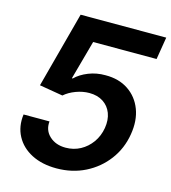

<svg xmlns="http://www.w3.org/2000/svg" viewBox="-110 -817 816 915"><g transform="rotate(15 298.5 -359.5)"><path d="M252 9.8Q181.2 9.8 129.4 -16.8Q77.6 -43.5 52.5 -90.6Q27.3 -137.7 35.2 -197.8H163.1Q158.7 -153.3 189.5 -125Q220.2 -96.7 269 -96.7Q308.6 -96.7 341.6 -114.5Q374.5 -132.3 397 -163.8Q419.4 -195.3 426.3 -235.8Q433.1 -277.3 420.9 -309.3Q408.7 -341.3 380.6 -359.6Q352.5 -377.9 312 -377.9Q279.8 -377.9 246.3 -365.5Q212.9 -353 190.4 -333L74.7 -352.5L174.8 -727.5H597.2L579.1 -617.2H266.1L212.9 -424.3H217.3Q241.7 -448.7 281 -464.4Q320.3 -480 364.7 -479.5Q430.7 -480 477.3 -448.7Q523.9 -417.5 544.7 -363Q565.4 -308.6 553.7 -238.8Q542 -167 499.8 -110.6Q457.5 -54.2 393.6 -22.2Q329.6 9.8 252 9.8Z"/></g></svg>

Font: Inter Tight SemiBold
Style: Italic
Weight: 600
Italic angle: -9.39999°
Designer: Rasmus Andersson
Foundry: rsms
Version: Version 3.004